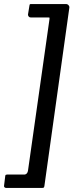

<svg xmlns="http://www.w3.org/2000/svg" viewBox="-63 -762 379 947"><path d="M-32 165Q-38 165 -41 161.5Q-44 158 -43 154L-37 105Q-36 101 -34 100Q-32 99 -28 99H56Q64 99 69 93.5Q74 88 75 80L181 -667Q182 -675 180.5 -675.5Q179 -676 172 -676H88Q82 -676 78.5 -680.5Q75 -685 75 -690L82 -733Q83 -740 84.5 -741Q86 -742 92 -742H262Q270 -742 275 -736.5Q280 -731 279 -724L156 155Q155 162 152.5 163.5Q150 165 142 165H-32Z"/></svg>

Font: Libre Franklin Thin Medium
Style: Italic
Weight: 500
Italic angle: -8°
Version: Version 3.000